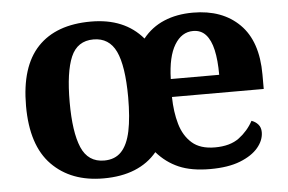

<svg xmlns="http://www.w3.org/2000/svg" viewBox="-44 -610 1024 682"><g transform="rotate(-5 468.0 -269.5)"><path d="M299.2 10Q183.6 10 115.3 -59.6Q46.9 -129.2 46.9 -270.2Q46.9 -410.7 112.5 -479.8Q178.1 -548.9 302.2 -548.9Q362.2 -548.9 408.2 -529.8Q454.2 -510.8 487.1 -472.2Q517.8 -510.8 563 -529.8Q608.1 -548.9 666.1 -548.9Q770.7 -548.9 832 -488Q893.3 -427.2 893.3 -308.2V-256.9H566.1Q566.9 -203.4 579.4 -160.1Q591.9 -116.8 621.3 -91Q650.6 -65.2 702.9 -65.2Q757.2 -65.2 789.4 -89.3Q821.5 -113.4 840.1 -147.9Q854.1 -143.2 863.5 -132.5Q873 -121.7 873 -104.7Q873 -76 851.1 -49.8Q829.2 -23.6 786.5 -6.8Q743.7 10 679.6 10Q612.6 10 567.9 -9.4Q523.1 -28.8 490.1 -66.8Q458.8 -29 410.9 -9.5Q363 10 299.2 10ZM307 -53Q345.4 -53 368.2 -77.1Q391 -101.1 401.1 -149.3Q411.1 -197.5 411.1 -270Q410.7 -382 386.2 -433.5Q361.7 -484.9 306 -484.9Q248.4 -484.9 225.4 -431.2Q202.5 -377.5 202.5 -270.2Q202.5 -163.4 225.9 -108.2Q249.4 -53 307 -53ZM740.1 -320.8Q740.1 -373.2 731.9 -409.5Q723.7 -445.7 706.4 -464.8Q689.1 -483.9 661.2 -483.9Q620.2 -483.9 594.9 -442.1Q569.6 -400.4 567.5 -320.8Z"/></g></svg>

Font: Noto Serif Ethiopic
Style: Regular
Weight: 400
Designer: Monotype Design Team
Foundry: Monotype Imaging Inc.
Version: Version 2.102